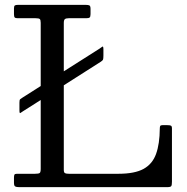

<svg xmlns="http://www.w3.org/2000/svg" viewBox="-20 -770 768 790"><path d="M72 -368C67.7 -365.3 64.6 -363.2 62.8 -361.5C60.9 -359.8 60 -355.2 60 -347.5V-317C60 -307 61.2 -303 63.8 -305C66.2 -307 70 -309.5 75 -312.5L147.5 -358.5V-75C147.5 -65.7 146 -60 143 -58C140 -56 133.7 -55 124 -55H50C44.3 -55 40.8 -53.8 39.5 -51.5C38.2 -49.2 37.5 -45 37.5 -39V-18C37.5 -9.7 39.2 -4.6 42.5 -2.8C45.8 -0.9 51.3 0 59 0H668C677.3 0 682.9 -1.5 684.8 -4.5C686.6 -7.5 687.5 -13.7 687.5 -23V-241C687.5 -247.7 686.1 -251.7 683.2 -253C680.4 -254.3 675.7 -255 669 -255H648C643.3 -255 640.4 -253.8 639.2 -251.5C638.1 -249.2 637.5 -245.7 637.5 -241C637.2 -199 632.1 -164.2 622.2 -136.8C612.4 -109.2 595.3 -88.8 571 -75.2C546.7 -61.8 512.2 -55 467.5 -55H263.5C256.2 -55 250.8 -55.8 247.5 -57.5C244.2 -59.2 242.5 -63.7 242.5 -71V-419L394 -515.5C399.3 -518.8 402.6 -521.8 403.8 -524.5C404.9 -527.2 405.5 -532.8 405.5 -541.5V-566C405.5 -576.3 404 -580.3 401 -578C398 -575.7 394 -572.8 389 -569.5L242.5 -476.5V-675.5C242.5 -683.8 244.1 -689.2 247.2 -691.5C250.4 -693.8 255.7 -695 263 -695H335C341.7 -695 346.2 -696 348.8 -698C351.2 -700 352.5 -704.7 352.5 -712V-733C352.5 -741 351.1 -745.8 348.2 -747.5C345.4 -749.2 340 -750 332 -750H54C47.7 -750 43.3 -749.2 41 -747.5C38.7 -745.8 37.5 -741.8 37.5 -735.5V-712C37.5 -705 38.5 -700.4 40.5 -698.2C42.5 -696.1 46.7 -695 53 -695H126.5C135.2 -695 140.8 -693.9 143.5 -691.8C146.2 -689.6 147.5 -684.3 147.5 -676V-416Z"/></svg>

Font: Besley*
Style: Regular
Weight: 400
Designer: Owen Earl
Foundry: indestructible type*
Version: Version 3.000; ttfautohint (v1.8.3)